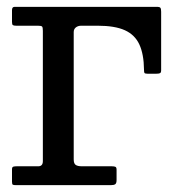

<svg xmlns="http://www.w3.org/2000/svg" viewBox="-20 -540 495 560"><path d="M90.5 -465Q100.5 -465 102.8 -462.5Q105 -460 105 -450V-70Q105 -55 91.5 -55H28.5Q22 -55 18.5 -53.8Q15 -52.5 15 -46V-10Q15 -2.5 17.5 -1.2Q20 0 27.5 0H303.5Q312.5 0 316.2 -2.8Q320 -5.5 320 -15V-45Q320 -52 316.5 -53.5Q313 -55 306 -55H219Q206.5 -55 200.8 -59Q195 -63 195 -75V-446.5Q195 -455 201.2 -460Q207.5 -465 217 -465H265Q315 -465 344.2 -451.8Q373.5 -438.5 386.5 -410.2Q399.5 -382 400 -337Q400 -330 401.2 -327.5Q402.5 -325 410 -325H436Q443 -325 446.5 -326.5Q450 -328 450 -335V-505.5Q450 -514 448 -517Q446 -520 438 -520H22.5Q15 -520 15 -510.5V-476Q15 -468.5 17.5 -466.8Q20 -465 27 -465Z"/></svg>

Font: Besley
Style: Regular
Weight: 400
Designer: Owen Earl
Foundry: indestructible type*
Version: Version 4.000